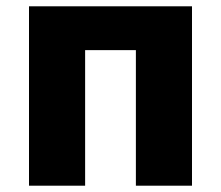

<svg xmlns="http://www.w3.org/2000/svg" viewBox="-20 -589 700 609"><path d="M72 0H250V-430H411V0H589V-569H72Z"/></svg>

Font: Noto Sans JP Black
Style: Regular
Weight: 900
Designer: Ryoko NISHIZUKA  (kana, bopomofo & ideographs); Paul D. Hunt (Latin, Greek & Cyrillic); Sandoll Communications , Soo-you
Foundry: Adobe
Version: Version 2.002;hotconv 1.0.116;makeotfexe 2.5.65601